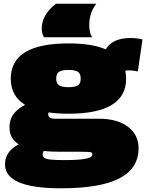

<svg xmlns="http://www.w3.org/2000/svg" viewBox="-20 -795 790 1035"><path d="M308 220Q7 220 7 91Q7 58 24.5 30.5Q42 3 81 -17Q57 -32 44 -54.5Q31 -77 31 -109Q31 -151 53.5 -180.5Q76 -210 115 -230Q38 -277 38 -371Q38 -561 349 -561Q476 -561 550 -529Q586 -590 683 -590Q721 -590 748 -582L723 -410Q699 -415 673 -416Q663 -416 655 -413Q660 -393 660 -371Q660 -182 349 -182Q290 -182 242 -189Q240 -184 240 -178Q240 -155 277 -155H513Q613 -155 670 -111.5Q727 -68 727 4Q727 112 624.5 166Q522 220 308 220ZM349 -325Q384 -325 399.5 -334.5Q415 -344 415 -371Q415 -399 399.5 -408.5Q384 -418 349 -418Q315 -418 299 -408.5Q283 -399 283 -371Q283 -344 299 -334.5Q315 -325 349 -325ZM210 36Q210 49 219.5 56Q229 63 255 65.5Q281 68 331 68Q478 68 478 39Q478 31 475 28Q472 25 458 24Q444 23 411 23H301Q254 23 216 19Q210 26 210 36ZM478 -594H217Q205 -616 205 -640Q205 -680 225.5 -714Q246 -748 282 -775H499Q477 -745 469 -716.5Q461 -688 461 -660Q461 -640 465 -622.5Q469 -605 478 -594Z"/></svg>

Font: Georama Extended Black
Style: Regular
Weight: 900
Width: 7
Designer: Jean-Baptiste Levee
Foundry: Production Type
Version: Version 1.000